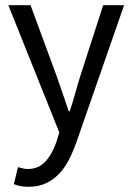

<svg xmlns="http://www.w3.org/2000/svg" viewBox="-20 -506 507 735"><path d="M49 134Q57 136 67 138.5Q77 141 86 141Q128 141 154.5 111.5Q181 82 196 37L207 1L12 -486H97L196 -217Q207 -185 219.5 -149.5Q232 -114 243 -80H247Q258 -113 268 -149Q278 -185 288 -217L375 -486H455L272 40Q259 76 243 107Q227 138 205 160.5Q183 183 155 196Q127 209 90 209Q73 209 59 206.5Q45 204 33 199L49 134Z"/></svg>

Font: Myanmar Sanpya
Style: Regular
Weight: 400
Designer: Danh Hong
Foundry: Google Inc.
Version: Version 2.00 November 22, 2015